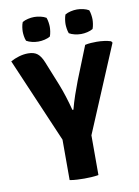

<svg xmlns="http://www.w3.org/2000/svg" viewBox="-96 -936 730 1005"><g transform="rotate(-10 268.5 -434.0)"><path d="M395 -683Q410.5 -686.5 426.2 -687.5Q442 -688.5 457 -688.5Q476.5 -688.5 496.5 -685.8Q516.5 -683 532 -678L538 -669.5L345 -211V0Q326 3.5 305.5 4.5Q285 5.5 269.5 5.5Q255 5.5 232.8 4.5Q210.5 3.5 192 0V-215L-1 -665Q19.5 -676.5 44 -683.8Q68.5 -691 92.5 -691Q124.5 -691 142.2 -676.5Q160 -662 173 -629.5L225 -500.5Q250 -437 270 -359.5H275.5Q285 -396 298.2 -434.5Q311.5 -473 324 -505.5ZM384.5 -742.5Q368 -742.5 350.8 -746.5Q333.5 -750.5 321 -758Q316.5 -770 314.5 -784Q312.5 -798 312.5 -807.5Q312.5 -817.5 314.5 -831.5Q316.5 -845.5 321 -857.5Q333.5 -865 350.8 -869Q368 -873 384.5 -873Q400.5 -873 417.8 -869Q435 -865 447.5 -857.5Q452 -845.5 454 -831.5Q456 -817.5 456 -807.5Q456 -798 454 -784Q452 -770 447.5 -758Q435 -750.5 417.8 -746.5Q400.5 -742.5 384.5 -742.5ZM157 -742.5Q141 -742.5 123.8 -746.5Q106.5 -750.5 94 -758Q89 -770 87 -784Q85 -798 85 -807.5Q85 -817.5 87 -831.5Q89 -845.5 94 -857.5Q106.5 -865 123.8 -869Q141 -873 157 -873Q173.5 -873 190.8 -869Q208 -865 220.5 -857.5Q225 -845.5 227 -831.5Q229 -817.5 229 -807.5Q229 -798 227 -784Q225 -770 220.5 -758Q208 -750.5 190.8 -746.5Q173.5 -742.5 157 -742.5Z"/></g></svg>

Font: Signika Negative SC
Style: Bold
Weight: 700
Designer: Anna Giedryś
Foundry: Anna Giedryś
Version: Version 2.000; ttfautohint (v1.8.3) -l 8 -r 50 -G 200 -x 9 -